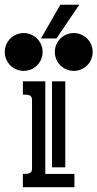

<svg xmlns="http://www.w3.org/2000/svg" viewBox="-56 -778 405 798"><path d="M39.1 -439.9H132.3V-55.2H253.4V0H39.1V-55.2Q44.9 -55.2 51.8 -55.4Q58.6 -55.7 64.2 -57.4Q69.8 -59.1 73.5 -63.5Q77.1 -67.9 77.1 -76.7V-362.8Q77.1 -371.6 73.5 -376.2Q69.8 -380.9 64.2 -382.6Q58.6 -384.3 52 -384.5Q45.4 -384.8 39.1 -384.8ZM215.3 -439.9V-82.5H160.2V-439.9ZM250.5 -640.6Q266.6 -640.6 281 -634.5Q295.4 -628.4 306.2 -617.7Q316.9 -606.9 323 -592.5Q329.1 -578.1 329.1 -562Q329.1 -545.9 323 -531.5Q316.9 -517.1 306.2 -506.3Q295.4 -495.6 281 -489.5Q266.6 -483.4 250.5 -483.4Q234.4 -483.4 220 -489.5Q205.6 -495.6 194.8 -506.3Q184.1 -517.1 178 -531.5Q171.9 -545.9 171.9 -562Q171.9 -578.1 178 -592.5Q184.1 -606.9 194.8 -617.7Q205.6 -628.4 220 -634.5Q234.4 -640.6 250.5 -640.6ZM42.5 -640.6Q58.6 -640.6 73 -634.5Q87.4 -628.4 98.1 -617.7Q108.9 -606.9 115 -592.5Q121.1 -578.1 121.1 -562Q121.1 -545.9 115 -531.5Q108.9 -517.1 98.1 -506.3Q87.4 -495.6 73 -489.5Q58.6 -483.4 42.5 -483.4Q26.4 -483.4 12 -489.5Q-2.4 -495.6 -13.2 -506.3Q-23.9 -517.1 -30 -531.5Q-36.1 -545.9 -36.1 -562Q-36.1 -578.1 -30 -592.5Q-23.9 -606.9 -13.2 -617.7Q-2.4 -628.4 12 -634.5Q26.4 -640.6 42.5 -640.6ZM273.4 -758.3 178.7 -618.2H114.3L194.8 -758.3Z"/></svg>

Font: Isar CAT
Style: Regular
Weight: 400
Designer: Digitized by Peter Wiegel
Foundry: CAT-Fonts, Peter Wiegel
Version: Version 1.000; ttfautohint (v1.3)